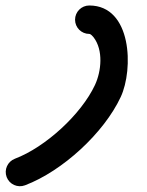

<svg xmlns="http://www.w3.org/2000/svg" viewBox="-27 -611 521 682"><path d="M290.1 -490.5C295.5 -490.5 302.7 -481.9 305.5 -478.4C340.5 -432.9 333.2 -358.2 310.4 -309.3C261.6 -204.8 134.5 -88.3 26 -47.2C-0.1 -37.3 -13.2 -8.2 -3.4 17.9C6.5 44 35.7 57.1 61.8 47.2C194.8 -3.2 342.1 -138.4 401.9 -266.7C447.5 -364.4 442.1 -591.5 290.1 -591.5C262.2 -591.5 239.6 -568.8 239.6 -541C239.6 -513.1 262.2 -490.5 290.1 -490.5Z"/></svg>

Font: FRB American Cursive Guidelines Ultra
Style: Bold Italic
Weight: 1000
Italic angle: -25°
Version: Version 2.0;Modular Font Editor K font №1